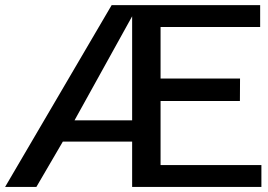

<svg xmlns="http://www.w3.org/2000/svg" viewBox="-44 -735 1055 755"><path d="M-23.9 0 395 -714.8H979V-628.9H587.4V-426.3H899.9L899.4 -337.9H587.4V-85.9H983.9V0H475.6V-178.2H203.1L99.1 0ZM249 -261.7H475.6V-670.9Z"/></svg>

Font: Pontano Sans
Style: Bold
Weight: 700
Designer: Vernon Adams
Foundry: Vernon Adams
Version: Version 2.001